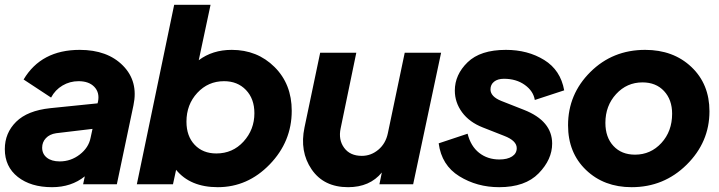

<svg xmlns="http://www.w3.org/2000/svg" viewBox="-23 -765 2985 797"><path d="M308 -558Q423 -558 487.5 -492.5Q552 -427 531 -328L462 0H322L329 -33Q273 12 193 12Q105 12 51 -30.5Q-3 -73 -3 -146Q-3 -213 44 -259.5Q91 -306 186 -316L382 -336L384 -344Q391 -381 368.5 -404.5Q346 -428 303 -428Q267 -428 236.5 -410Q206 -392 189 -360L75 -435Q148 -558 308 -558ZM225 -95Q271 -95 308 -123.5Q345 -152 353 -193L361 -230L210 -212Q183 -208 167.5 -191.5Q152 -175 152 -152Q152 -126 171.5 -110.5Q191 -95 225 -95Z M939 -558Q1045 -558 1116.5 -487Q1188 -416 1188 -305Q1188 -177 1096.5 -82.5Q1005 12 881 12Q767 12 708 -60L695 0H545L700 -745H851L802 -515Q859 -558 939 -558ZM875 -128Q943 -128 988 -177.5Q1033 -227 1033 -295Q1033 -355 998 -391.5Q963 -428 907 -428Q841 -428 796 -379.5Q751 -331 751 -260Q751 -200 785 -164Q819 -128 875 -128Z M1657 -546H1808L1692 0H1552L1562 -49Q1512 12 1422 12Q1321 12 1270.5 -62Q1220 -136 1241 -236L1306 -546H1456L1391 -232Q1381 -185 1405.5 -151.5Q1430 -118 1479 -118Q1517 -118 1547.5 -143.5Q1578 -169 1587 -212Z M2049 12Q1957 12 1883.5 -33.5Q1810 -79 1798 -170L1918 -210Q1931 -158 1966 -130.5Q2001 -103 2050 -103Q2083 -103 2102.5 -115.5Q2122 -128 2122 -150Q2122 -181 2070 -201L1981 -236Q1925 -258 1895 -299Q1865 -340 1865 -389Q1865 -455 1918 -506.5Q1971 -558 2077 -558Q2168 -558 2236 -516Q2304 -474 2319 -390L2197 -350Q2191 -387 2155.5 -412.5Q2120 -438 2069 -438Q2043 -438 2028 -426Q2013 -414 2013 -394Q2013 -364 2058 -346L2152 -309Q2269 -263 2269 -169Q2269 -103 2213 -45.5Q2157 12 2049 12Z M2599 12Q2484 12 2409.5 -59.5Q2335 -131 2335 -245Q2335 -374 2427.5 -466Q2520 -558 2655 -558Q2772 -558 2847 -487Q2922 -416 2922 -303Q2922 -175 2827.5 -81.5Q2733 12 2599 12ZM2613 -123Q2678 -123 2722.5 -171.5Q2767 -220 2767 -293Q2767 -351 2733.5 -387Q2700 -423 2644 -423Q2579 -423 2534.5 -374.5Q2490 -326 2490 -255Q2490 -195 2523.5 -159Q2557 -123 2613 -123Z"/></svg>

Font: Plus Jakarta Display
Style: Bold Italic
Weight: 700
Italic angle: -12°
Designer: Gumpita Rahayu
Foundry: Tokotype Studio
Version: Version 1.000;hotconv 1.0.109;makeotfexe 2.5.65596